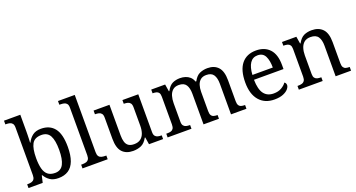

<svg xmlns="http://www.w3.org/2000/svg" viewBox="-46 -1392 3776 2035"><g transform="rotate(-20 1842.0 -375.0)"><path d="M355 10Q297 10 260.5 -14.5Q224 -39 202 -78H196L178 0H18V-42H26Q49 -42 67.5 -47Q86 -52 97 -67.5Q108 -83 108 -114V-650Q108 -680 96.5 -694.5Q85 -709 66.5 -713.5Q48 -718 26 -718H18V-760H202V-576Q202 -559 201.5 -532.5Q201 -506 200 -481.5Q199 -457 198 -446H202Q225 -492 261 -519Q297 -546 355 -546Q454 -546 506.5 -479.5Q559 -413 559 -269Q559 -173 535.5 -111Q512 -49 466.5 -19.5Q421 10 355 10ZM339 -54Q405 -54 433.5 -109.5Q462 -165 462 -270Q462 -377 433.5 -429.5Q405 -482 338 -482Q260 -482 231 -429.5Q202 -377 202 -269Q202 -200 214.5 -152Q227 -104 257 -79Q287 -54 339 -54Z M627 0V-42H640Q663 -42 681.5 -47Q700 -52 711 -67.5Q722 -83 722 -114V-650Q722 -680 710.5 -694.5Q699 -709 680.5 -713.5Q662 -718 640 -718H627V-760H816V-114Q816 -83 827 -67.5Q838 -52 857 -47Q876 -42 898 -42H911V0Z M1197 10Q1118 10 1075 -36.5Q1032 -83 1032 -186V-426Q1032 -456 1020.5 -470.5Q1009 -485 990.5 -489.5Q972 -494 950 -494H947V-536H1126V-191Q1126 -148 1135.5 -117Q1145 -86 1168 -70Q1191 -54 1231 -54Q1275 -54 1303 -74.5Q1331 -95 1344 -131.5Q1357 -168 1357 -216V-422Q1357 -454 1346 -469Q1335 -484 1316.5 -489Q1298 -494 1275 -494H1272V-536H1451V-109Q1451 -80 1462.5 -65.5Q1474 -51 1492.5 -46.5Q1511 -42 1533 -42H1536V0H1377L1364 -81H1359Q1328 -25 1287 -7.5Q1246 10 1197 10Z M1587 0V-42H1600Q1623 -42 1640 -47Q1657 -52 1667 -67.5Q1677 -83 1677 -114V-426Q1677 -456 1667 -470.5Q1657 -485 1639.5 -489.5Q1622 -494 1600 -494H1597V-536H1754L1767 -455H1772Q1802 -511 1839.5 -528.5Q1877 -546 1923 -546Q1955 -546 1983.5 -537Q2012 -528 2034 -508.5Q2056 -489 2068 -455H2076Q2106 -511 2146.5 -528.5Q2187 -546 2233 -546Q2310 -546 2353 -499.5Q2396 -453 2396 -350V-114Q2396 -83 2406 -67.5Q2416 -52 2433.5 -47Q2451 -42 2473 -42H2476V0H2302V-345Q2302 -410 2278.5 -446Q2255 -482 2197 -482Q2156 -482 2131.5 -461.5Q2107 -441 2096.5 -407Q2086 -373 2086 -333V-114Q2086 -83 2096 -67.5Q2106 -52 2123.5 -47Q2141 -42 2163 -42H2166V0H1992V-345Q1992 -410 1968.5 -446Q1945 -482 1887 -482Q1844 -482 1818.5 -459.5Q1793 -437 1782 -400Q1771 -363 1771 -320V-109Q1771 -80 1782.5 -65.5Q1794 -51 1812.5 -46.5Q1831 -42 1853 -42H1856V0Z M2791 10Q2682 10 2620.5 -62Q2559 -134 2559 -264Q2559 -404 2617 -475Q2675 -546 2781 -546Q2878 -546 2933.5 -486Q2989 -426 2989 -307V-261H2656Q2658 -152 2695.5 -102.5Q2733 -53 2805 -53Q2857 -53 2893.5 -74.5Q2930 -96 2948 -123Q2955 -120 2961 -111Q2967 -102 2967 -89Q2967 -69 2948 -46Q2929 -23 2890 -6.5Q2851 10 2791 10ZM2888 -315Q2888 -395 2863.5 -443.5Q2839 -492 2779 -492Q2724 -492 2693.5 -446.5Q2663 -401 2658 -315Z M3067 0V-42H3075Q3098 -42 3116.5 -47Q3135 -52 3146 -67.5Q3157 -83 3157 -114V-426Q3157 -456 3146 -470.5Q3135 -485 3117 -489.5Q3099 -494 3077 -494H3072V-536H3234L3247 -455H3252Q3283 -511 3321.5 -528.5Q3360 -546 3408 -546Q3487 -546 3531.5 -499.5Q3576 -453 3576 -350V-114Q3576 -83 3585.5 -67.5Q3595 -52 3612 -47Q3629 -42 3651 -42H3656V0H3482V-345Q3482 -410 3457.5 -446Q3433 -482 3372 -482Q3327 -482 3300.5 -459.5Q3274 -437 3262.5 -400Q3251 -363 3251 -320V-109Q3251 -80 3262 -65.5Q3273 -51 3291 -46.5Q3309 -42 3331 -42H3336V0Z"/></g></svg>

Font: Noto Serif Ethiopic
Style: Regular
Weight: 400
Designer: Monotype Design Team
Foundry: Monotype Imaging Inc.
Version: Version 2.102